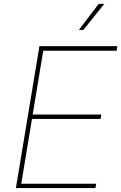

<svg xmlns="http://www.w3.org/2000/svg" viewBox="-20 -964 622 984"><path d="M61.5 0 182.1 -727.5H581.5L577.6 -704.1H201.7L147.5 -377H499L495.6 -354.5H144L88.9 -22.5H473.1L469.2 0ZM384.3 -810.5 485.8 -944.3H514.6L407.2 -810.5Z"/></svg>

Font: Inter 18pt Thin
Style: Italic
Weight: 250
Italic angle: -9.3988°
Version: Version 4.001;git-66647c0bb